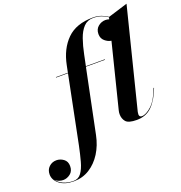

<svg xmlns="http://www.w3.org/2000/svg" viewBox="-367 -919 1253 1328"><g transform="rotate(-20 260.0 -255.0)"><path d="M79 -460H167L177.5 -511.5Q200 -625 268.2 -692.5Q336.5 -760 460 -760Q492.5 -760 520 -750.2Q547.5 -740.5 567.5 -725.5L711.5 -770L528.5 -40Q526.5 -31 526.5 -22Q526.5 -14 531 -8.2Q535.5 -2.5 545 -2.5Q577 -2.5 617.5 -39.5Q658 -76.5 688 -159L691.5 -158Q661 -77.5 617 -33.8Q573 10 504.5 10Q443 10 424 -12.5Q405 -35 405 -68Q405 -81.5 408.5 -95L526 -565Q501.5 -568.5 479.2 -587.5Q457 -606.5 457 -638.5Q457 -674 481.2 -694Q505.5 -714 535 -714Q548 -714 562 -709.5L565.5 -723Q546 -738 519.2 -747.2Q492.5 -756.5 460.5 -756.5Q417.5 -756.5 390 -727.5Q362.5 -698.5 345.2 -649.2Q328 -600 316 -540L299.5 -460H439V-456.5H298.5L202.5 11.5Q188 83 152.8 139Q117.5 195 66 227.5Q14.5 260 -49.5 260Q-116 260 -154.2 229.8Q-192.5 199.5 -192.5 158.5Q-192.5 124 -170 102.8Q-147.5 81.5 -115.5 81.5Q-87.5 81.5 -63.2 99.2Q-39 117 -39 151Q-39 188.5 -63.5 207.5Q-88 226.5 -116 226.5Q-130.5 226.5 -146.5 221.2Q-162.5 216 -174.5 204Q-158 227 -126.2 241.8Q-94.5 256.5 -50.5 256.5Q-15 256.5 6 227.5Q27 198.5 40.5 149.2Q54 100 66.5 40L166.5 -456.5H79Z"/></g></svg>

Font: Bodoni* 48pt
Style: Bold Italic
Weight: 700
Italic angle: -13°
Version: Version 2.3